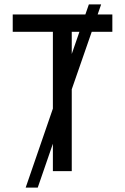

<svg xmlns="http://www.w3.org/2000/svg" viewBox="-20 -780 570 875"><path d="M97 75H152L221 -125V0H307V-373L398 -635H492V-714H425L441 -760H385L369 -714H38V-635H221V-285ZM307 -635H342L307 -534Z"/></svg>

Font: Noto Sans Mono Condensed
Style: Regular
Weight: 400
Width: 3
Designer: Monotype Design Team
Foundry: Monotype Imaging Inc.
Version: Version 2.014